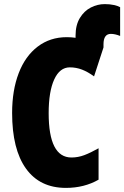

<svg xmlns="http://www.w3.org/2000/svg" viewBox="-20 -905 605 935"><path d="M565 -870V-730Q540 -740 520 -740Q484 -740 484 -689V-674L438 -533Q408 -555 379.5 -566Q351 -577 320 -577Q271 -577 244 -518Q217 -459 217 -354Q217 -138 328 -138Q360 -138 390.5 -149.5Q421 -161 460 -183V-30Q390 10 301 10Q174 10 106.5 -84Q39 -178 39 -355Q39 -465 71 -548.5Q103 -632 163.5 -678Q224 -724 305 -724Q327 -724 348 -721V-732Q348 -783 369 -817.5Q390 -852 422.5 -868.5Q455 -885 490 -885Q515 -885 535 -880.5Q555 -876 565 -870Z"/></svg>

Font: Noto Sans UI CondBlack
Style: Regular
Weight: 900
Width: 3
Designer: Monotype Design Team
Foundry: Monotype Imaging Inc.
Version: Version 1.001